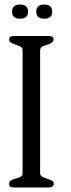

<svg xmlns="http://www.w3.org/2000/svg" viewBox="-20 -822 311 842"><path d="M209 -771Q209 -740 174 -740Q139 -740 139 -771Q139 -802 174 -802Q209 -802 209 -771ZM103 -771Q103 -740 68 -740Q33 -740 33 -771Q33 -802 68 -802Q103 -802 103 -771ZM216 -15Q214 0 195 0H40Q20 0 20 -15Q20 -26 29 -31Q38 -36 49.5 -39Q61 -42 70 -46.5Q79 -51 79 -62V-604Q79 -612 70 -617Q61 -622 49.5 -626Q38 -630 29 -635Q20 -640 20 -649Q20 -664 41 -664H195Q215 -664 215 -649Q215 -634 186 -625Q156 -620 156 -601V-63Q156 -52 165.5 -47Q175 -42 186 -38.5Q197 -35 206.5 -30.5Q216 -26 216 -15Z"/></svg>

Font: Jura
Style: Regular
Weight: 400
Designer: Ed Merritt
Foundry: Ten by Twenty
Version: Version 1.007